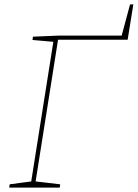

<svg xmlns="http://www.w3.org/2000/svg" viewBox="-20 -854 627 874"><path d="M532 -685 543 -692H247L130 -687L128 -672L230 -663L224 -671L121 -21L129 -29L24 -15L22 0H252L254 -15L135 -29L141 -21L245 -678L236 -673H561L587 -834H572Z"/></svg>

Font: Bitter Thin
Style: Italic
Weight: 100
Italic angle: -9°
Designer: Sol Matas, and Bitter project Authors
Foundry: Sol Matas
Version: Version 2.002